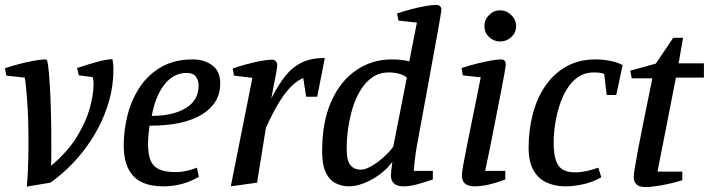

<svg xmlns="http://www.w3.org/2000/svg" viewBox="-20 -750 2887 782"><path d="M89 10Q92 -20 93.5 -52Q95 -84 95.5 -114Q96 -144 96 -170Q96 -265 91 -335Q86 -405 81 -434L6 -442L0 -472Q45 -487 92.5 -497.5Q140 -508 168 -508Q173 -508 176.5 -479Q180 -450 183 -401Q186 -352 187.5 -293Q189 -234 189 -174Q189 -158 189 -140.5Q189 -123 189 -106.5Q189 -90 188 -75Q256 -132 293.5 -193.5Q331 -255 346 -310.5Q361 -366 361 -405Q361 -417 360 -424.5Q359 -432 357 -436L301 -443L294 -473Q339 -488 375.5 -498Q412 -508 438 -509Q440 -499 441 -489Q442 -479 442 -469Q442 -402 425 -341.5Q408 -281 380 -228.5Q352 -176 318 -133Q284 -90 249 -58Q214 -26 185 -6Z M644 9Q593 9 557.5 -8Q522 -25 503 -62Q484 -99 484 -159Q484 -221 500 -283Q516 -345 550 -396Q584 -447 637.5 -477.5Q691 -508 766 -508Q812 -508 844.5 -484Q877 -460 877 -410Q877 -330 803 -284Q729 -238 589 -238Q586 -217 584.5 -199Q583 -181 583 -163Q583 -121 593.5 -96Q604 -71 629 -60Q654 -49 697 -49Q717 -49 739.5 -54Q762 -59 782 -67L790 -30Q760 -12 723.5 -1.5Q687 9 644 9ZM598 -278Q685 -278 737 -310Q789 -342 789 -401Q789 -422 778 -437.5Q767 -453 741 -453Q688 -453 651 -407.5Q614 -362 598 -278Z M920 9 1008 -433 933 -442 928 -471Q956 -481 986.5 -489Q1017 -497 1044 -502Q1071 -507 1088 -507Q1098 -507 1103.5 -500.5Q1109 -494 1109 -484Q1109 -474 1105 -453Q1101 -432 1095.5 -404.5Q1090 -377 1085 -349Q1113 -404 1142.5 -441Q1172 -478 1210.5 -496Q1249 -514 1303 -514L1272 -356H1227L1215 -432Q1196 -425 1172 -403.5Q1148 -382 1121 -340Q1094 -298 1063 -229L1027 -6Z M1402 9Q1373 9 1347.5 -3.5Q1322 -16 1307 -47.5Q1292 -79 1292 -134Q1292 -254 1329.5 -337.5Q1367 -421 1431.5 -464.5Q1496 -508 1575 -508Q1598 -508 1614.5 -506Q1631 -504 1647 -500L1678 -658L1603 -666L1597 -695Q1626 -705 1657 -713Q1688 -721 1714.5 -725.5Q1741 -730 1757 -730Q1767 -730 1772.5 -724.5Q1778 -719 1778 -710Q1778 -707 1773.5 -681Q1769 -655 1761.5 -613Q1754 -571 1744.5 -519.5Q1735 -468 1725 -412.5Q1715 -357 1705 -303.5Q1695 -250 1687 -206Q1681 -174 1676.5 -147.5Q1672 -121 1669.5 -98Q1667 -75 1665 -54H1743V-19Q1702 -5 1674 2Q1646 9 1623 9Q1597 9 1584.5 -3Q1572 -15 1572 -36Q1572 -40 1573.5 -53.5Q1575 -67 1576.5 -79Q1578 -91 1578 -91Q1557 -62 1526.5 -39.5Q1496 -17 1462.5 -4Q1429 9 1402 9ZM1449 -59Q1463 -59 1481.5 -67.5Q1500 -76 1519 -90.5Q1538 -105 1555.5 -122Q1573 -139 1582 -154L1637 -434Q1626 -444 1606 -449.5Q1586 -455 1563 -455Q1526 -455 1498 -436Q1470 -417 1449.5 -384.5Q1429 -352 1416.5 -311Q1404 -270 1398 -227.5Q1392 -185 1392 -145Q1392 -95 1407.5 -77Q1423 -59 1449 -59Z M1914 9Q1886 9 1873.5 -2.5Q1861 -14 1861 -37Q1861 -45 1866 -74Q1871 -103 1880 -147Q1889 -191 1899 -241.5Q1909 -292 1919.5 -342.5Q1930 -393 1938 -435L1865 -443L1860 -473Q1891 -483 1922.5 -491Q1954 -499 1980.5 -503.5Q2007 -508 2021 -508Q2031 -508 2035.5 -502.5Q2040 -497 2040 -486Q2040 -482 2034.5 -450.5Q2029 -419 2019.5 -371Q2010 -323 1999 -266.5Q1988 -210 1977 -154.5Q1966 -99 1956 -54H2038V-19Q1998 -4 1967 2.5Q1936 9 1914 9ZM2017 -581Q1991 -581 1972 -599Q1953 -617 1953 -644Q1953 -670 1972 -689Q1991 -708 2017 -708Q2042 -708 2062 -689Q2082 -670 2082 -643Q2082 -617 2062.5 -599Q2043 -581 2017 -581Z M2283 9Q2240 9 2205.5 -7Q2171 -23 2152 -58Q2133 -93 2133 -149Q2133 -219 2149.5 -283.5Q2166 -348 2200 -398.5Q2234 -449 2285.5 -478.5Q2337 -508 2406 -508Q2435 -508 2464 -502.5Q2493 -497 2516 -485L2490 -363H2451L2441 -449Q2431 -453 2420 -454Q2409 -455 2399 -455Q2356 -455 2325 -429Q2294 -403 2274.5 -360.5Q2255 -318 2245 -267.5Q2235 -217 2235 -168Q2235 -105 2254 -76.5Q2273 -48 2323 -48Q2344 -48 2367.5 -53Q2391 -58 2417 -67L2429 -28Q2394 -8 2355 0.5Q2316 9 2283 9Z M2610 12Q2583 12 2572 0.5Q2561 -11 2561 -30Q2561 -38 2566 -69Q2571 -100 2579.5 -145Q2588 -190 2598.5 -241.5Q2609 -293 2619 -342.5Q2629 -392 2637 -431H2553L2547 -462L2651 -491L2722 -596H2762L2744 -492H2847V-434H2733L2658 -51H2759V-16Q2713 -2 2672 5Q2631 12 2610 12Z"/></svg>

Font: Manuale Medium
Style: Italic
Weight: 500
Italic angle: -11°
Version: Version 1.002